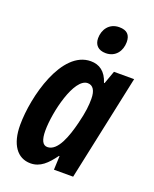

<svg xmlns="http://www.w3.org/2000/svg" viewBox="-143 -839 748 930"><g transform="rotate(20 231.0 -373.5)"><path d="M289 -616C340 -616 367 -656 367 -701C367 -738 349 -757 309 -757C257 -757 230 -716 230 -672C230 -638 250 -616 289 -616ZM129 10C179 10 212 -23 247 -71H250L247 0H346L462 -545H358L334 -478H331C314 -532 280 -555 236 -555C86 -555 19 -294 19 -148C19 -49 60 10 129 10ZM179 -92C155 -92 143 -116 143 -164C143 -259 188 -450 258 -450C285 -450 300 -427 300 -384C300 -352 297 -316 281 -253C263 -181 233 -92 179 -92Z"/></g></svg>

Font: Noto Sans ExtraCondensed
Style: Bold Italic
Weight: 700
Width: 2
Italic angle: -12°
Designer: Monotype Design Team
Foundry: Monotype Imaging Inc.
Version: Version 2.013